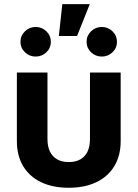

<svg xmlns="http://www.w3.org/2000/svg" viewBox="-20 -887 656 916"><path d="M307.6 8.8Q231 8.8 175.5 -18.1Q120.1 -44.9 90.3 -94.7Q60.5 -144.5 60.5 -213.9V-541H206.5V-223.1Q206.5 -188 218.5 -163.6Q230.5 -139.2 253.2 -126.5Q275.9 -113.8 308.1 -113.8Q340.3 -113.8 363 -126.5Q385.7 -139.2 397.5 -163.6Q409.2 -188 409.2 -223.1V-541H555.7V-213.9Q555.7 -144.5 525.6 -94.7Q495.6 -44.9 440.2 -18.1Q384.8 8.8 307.6 8.8ZM465.8 -617.2Q435.5 -617.2 414.3 -637.7Q393.1 -658.2 393.1 -687.5Q393.1 -716.8 414.3 -737.5Q435.5 -758.3 465.8 -758.3Q495.6 -758.3 516.8 -737.5Q538.1 -716.8 538.1 -687.5Q538.1 -658.2 516.8 -637.7Q495.6 -617.2 465.8 -617.2ZM149.9 -617.2Q120.1 -617.2 98.9 -637.7Q77.6 -658.2 77.6 -687.5Q77.6 -716.8 98.9 -737.5Q120.1 -758.3 149.9 -758.3Q180.2 -758.3 201.4 -737.5Q222.7 -716.8 222.7 -687.5Q222.7 -658.2 201.4 -637.7Q180.2 -617.2 149.9 -617.2ZM260.7 -715.3 277.3 -867.2H408.2L347.7 -715.3Z"/></svg>

Font: Inter 17pt
Style: Bold
Weight: 700
Version: Version 4.001;git-66647c0bb